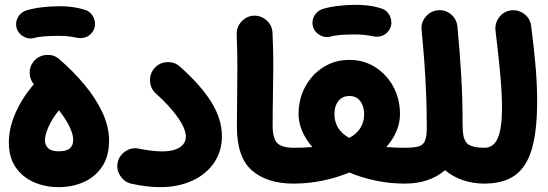

<svg xmlns="http://www.w3.org/2000/svg" viewBox="-20 -708 2267 795"><path d="M16.6 -118.2Q16.6 -178.2 44.7 -241.5Q72.8 -304.7 120.1 -358.9Q103 -379.4 102.8 -406.7Q102.5 -434.1 120.6 -455.1Q140.6 -478 171.6 -480.5Q202.6 -482.9 225.6 -462.9Q283.2 -413.1 329.8 -357.2Q376.5 -301.3 404.1 -242.4Q431.6 -183.6 431.6 -125.5Q431.6 -61 403.1 -18.3Q374.5 24.4 327.1 45.7Q279.8 66.9 222.7 66.9Q166.5 66.9 119.6 46.1Q72.8 25.4 44.7 -15.6Q16.6 -56.6 16.6 -118.2ZM166 -127.4Q166 -107.4 179.2 -94.5Q192.4 -81.5 222.7 -81.5Q256.3 -81.5 269.8 -94.2Q283.2 -106.9 283.2 -129.4Q283.2 -150.9 268.3 -182.6Q253.4 -214.4 224.1 -251.5Q195.8 -216.8 180.9 -182.9Q166 -148.9 166 -127.4ZM48.8 -591.8Q42.5 -614.7 54 -636Q65.4 -657.2 89.4 -665Q116.7 -673.3 152.8 -677.7Q189 -682.1 224.6 -682.1Q261.7 -682.1 291.3 -677Q320.8 -671.9 341.3 -663.6Q365.2 -649.9 371.6 -623.8Q377.9 -597.7 363.3 -576.2Q351.1 -559.1 333.7 -553.5Q316.4 -547.9 297.9 -551.8Q283.7 -555.2 263.4 -557.4Q243.2 -559.6 224.6 -559.6Q191.9 -559.6 165.3 -557.6Q138.7 -555.7 122.1 -550.8Q99.1 -544.4 77.4 -556.6Q55.7 -568.8 48.8 -591.8Z M467.3 -36.1Q474.1 -65.4 500.5 -82.3Q526.9 -99.1 556.2 -92.3Q579.1 -87.4 605.7 -84.2Q632.3 -81.1 651.9 -81.1Q697.3 -81.1 723.4 -97.4Q749.5 -113.8 749.5 -142.1Q749.5 -174.8 715.6 -222.7Q681.6 -270.5 625.5 -320.8Q603 -340.8 601.3 -372.1Q599.6 -403.3 619.6 -425.8Q639.6 -448.7 670.9 -450.7Q702.1 -452.6 724.6 -432.6Q813 -354 856 -283.9Q898.9 -213.9 898.9 -144.5Q898.9 -82 866.5 -34.2Q834 13.7 775.9 40.3Q717.8 66.9 641.6 66.9Q588.9 66.9 523.9 52.7Q494.6 45.9 477.8 19.5Q460.9 -6.8 467.3 -36.1Z M960.9 -184.1Q960.9 -249 961.9 -307.9Q962.9 -366.7 962.9 -428.7Q962.9 -490.7 960 -565.4Q959 -596.2 980 -618.9Q1001 -641.6 1031.2 -643.1Q1061.5 -644 1084.5 -623Q1107.4 -602.1 1108.4 -571.3Q1111.8 -498 1111.6 -435.3Q1111.3 -372.6 1110.1 -312.5Q1108.9 -252.4 1108.9 -186Q1108.9 -135.7 1127.7 -116Q1146.5 -96.2 1195.3 -96.2H1195.8Q1226.6 -96.2 1248 -74.5Q1269.5 -52.7 1269.5 -22Q1269.5 8.3 1248 30.3Q1226.6 52.2 1195.8 52.2H1195.3Q1085.9 52.2 1023.4 -2Q960.9 -56.2 960.9 -184.1Z M1121.6 -22Q1121.6 -52.7 1143.6 -74.5Q1165.5 -96.2 1195.8 -96.2Q1237.8 -96.2 1273.4 -99.1Q1246.6 -129.9 1231.4 -164.6Q1216.3 -199.2 1216.3 -235.8Q1216.3 -298.3 1243.9 -349.1Q1271.5 -399.9 1319.1 -429.9Q1366.7 -460 1426.8 -460Q1486.8 -460 1534.2 -429.7Q1581.5 -399.4 1608.9 -348.6Q1636.2 -297.9 1636.2 -235.4Q1636.2 -198.7 1621.3 -164.1Q1606.4 -129.4 1579.6 -99.1Q1614.7 -96.2 1656.2 -96.2H1656.7Q1687.5 -96.2 1709 -74.5Q1730.5 -52.7 1730.5 -22Q1730.5 8.3 1709 30.3Q1687.5 52.2 1656.7 52.2H1656.2Q1594.7 52.2 1536.1 40Q1477.5 27.8 1426.3 6.3Q1374.5 27.8 1315.9 40Q1257.3 52.2 1195.8 52.2Q1165.5 52.2 1143.6 30.3Q1121.6 8.3 1121.6 -22ZM1364.7 -235.8Q1364.7 -170.9 1426.3 -136.7Q1487.8 -170.9 1487.8 -235.4Q1487.8 -268.1 1471.7 -289.3Q1455.6 -310.5 1426.8 -310.5Q1397.5 -310.5 1381.1 -289.6Q1364.7 -268.6 1364.7 -235.8ZM1275.9 -597.7Q1269.5 -620.6 1281 -641.8Q1292.5 -663.1 1316.4 -670.9Q1343.8 -679.2 1379.9 -683.6Q1416 -688 1451.7 -688Q1488.8 -688 1518.3 -682.9Q1547.9 -677.7 1568.4 -669.4Q1592.3 -655.8 1598.6 -629.6Q1605 -603.5 1590.3 -582Q1578.1 -564.9 1560.8 -559.3Q1543.5 -553.7 1524.9 -557.6Q1510.7 -561 1490.5 -563.2Q1470.2 -565.4 1451.7 -565.4Q1418.9 -565.4 1392.3 -563.5Q1365.7 -561.5 1349.1 -556.6Q1326.2 -550.3 1304.4 -562.5Q1282.7 -574.7 1275.9 -597.7Z M1582.5 -22Q1582.5 -52.7 1604.5 -74.5Q1626.5 -96.2 1656.7 -96.2Q1695.3 -96.2 1714.6 -102.3Q1733.9 -108.4 1740.5 -126.5Q1747.1 -144.5 1747.1 -180.2Q1747.1 -254.9 1744.4 -320.6Q1741.7 -386.2 1737.1 -450.4Q1732.4 -514.6 1725.6 -584.5Q1722.7 -614.7 1742.7 -638.7Q1762.7 -662.6 1793 -665.5Q1823.2 -668.5 1847.2 -648.7Q1871.1 -628.9 1874 -598.1Q1883.8 -494.1 1889.6 -397.7Q1895.5 -301.3 1895.5 -189Q1896 -184.6 1896 -180.2Q1896 -129.9 1915.5 -113Q1935.1 -96.2 1985.4 -96.2H1985.8Q2016.6 -96.2 2038.1 -74.5Q2059.6 -52.7 2059.6 -22Q2059.6 8.3 2038.1 30.3Q2016.6 52.2 1985.8 52.2H1985.4Q1939.5 52.2 1897.5 38.3Q1855.5 24.4 1822.8 -3.4Q1758.3 52.2 1656.7 52.2Q1626.5 52.2 1604.5 30.3Q1582.5 8.3 1582.5 -22Z M1911.6 -22Q1911.6 -52.7 1933.6 -74.5Q1955.6 -96.2 1985.8 -96.2Q2023.9 -96.2 2041.3 -136.5Q2058.6 -176.8 2058.6 -262.2Q2058.6 -295.4 2056.2 -336.4Q2053.7 -377.4 2047.9 -436.3Q2042 -495.1 2031.7 -581.5Q2028.3 -611.8 2046.9 -636.5Q2065.4 -661.1 2095.7 -665Q2126 -668.9 2150.6 -650.1Q2175.3 -631.3 2179.2 -601.1Q2192.4 -498.5 2198.2 -426.5Q2204.1 -354.5 2204.1 -289.1Q2204.1 -167 2182.4 -91.8Q2160.6 -16.6 2112.5 17.8Q2064.5 52.2 1985.8 52.2Q1955.6 52.2 1933.6 30.3Q1911.6 8.3 1911.6 -22Z"/></svg>

Font: Mikhak-FD ExtraBold
Style: Regular
Weight: 800
Designer: Amin Abedi
Version: Version 3.2